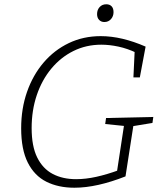

<svg xmlns="http://www.w3.org/2000/svg" viewBox="-20 -871 769 898"><path d="M328 7Q253 7 197 -21Q141 -49 110 -110.5Q79 -172 79 -271Q79 -363 106.5 -441.5Q134 -520 184 -578.5Q234 -637 302 -669.5Q370 -702 451 -702Q501 -702 553.5 -689.5Q606 -677 661 -653L634 -509H604L610 -636L618 -624Q576 -644 534 -653Q492 -662 454 -662Q383 -662 323.5 -632.5Q264 -603 220 -550Q176 -497 152 -426Q128 -355 128 -272Q128 -187 154 -134.5Q180 -82 226.5 -57.5Q273 -33 336 -33Q381 -33 430.5 -44Q480 -55 535 -75L526 -61L561 -291L570 -281L472 -291L476 -319L697 -324L693 -296L596 -280L605 -291L567 -46Q501 -20 441 -6.5Q381 7 328 7ZM468 -768Q453 -768 443.5 -778Q434 -788 434 -805Q434 -825 446 -838Q458 -851 477 -851Q493 -851 502 -841.5Q511 -832 511 -814Q511 -795 499 -781.5Q487 -768 468 -768Z"/></svg>

Font: Bitter Thin Light
Style: Italic
Weight: 300
Italic angle: -9°
Version: Version 2.002